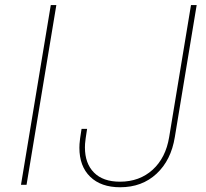

<svg xmlns="http://www.w3.org/2000/svg" viewBox="-20 -748 835 777"><path d="M208 -727.5 87.4 0H64.9L185.5 -727.5ZM466.3 9.8Q388.7 9.8 345 -32.7Q301.3 -75.2 301.3 -149.9Q301.3 -156.7 301.8 -165.3Q302.2 -173.8 304.2 -188.2Q306.2 -202.6 310.1 -226.6H332.5Q328.6 -202.6 326.7 -188.5Q324.7 -174.3 324.2 -166.3Q323.7 -158.2 323.7 -151.4Q323.7 -86.4 360.4 -49.6Q397 -12.7 465.3 -12.7Q544.4 -12.7 597.7 -61Q650.9 -109.4 664.6 -193.4L752.9 -727.5H775.9L687.5 -193.4Q672.4 -99.6 613.5 -44.9Q554.7 9.8 466.3 9.8Z"/></svg>

Font: Inter 16pt Thin
Style: Italic
Weight: 250
Italic angle: -9.3988°
Version: Version 4.001;git-66647c0bb